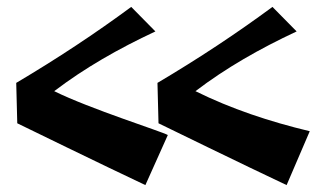

<svg xmlns="http://www.w3.org/2000/svg" viewBox="-20 -507 944 556"><path d="M466 -116C449 -126 240 -192 137 -243C225 -310 323 -366 430 -416L360 -487C257 -411 147 -338 27 -267L30 -150C30 -150 286 -25 401 29ZM877 -127C760 -155 649 -192 546 -243C634 -310 732 -366 839 -416L769 -487C666 -411 556 -338 436 -267L439 -150C439 -150 695 -25 810 29Z"/></svg>

Font: Galindo
Style: Regular
Weight: 400
Designer: Astigmatic (AOETI)
Foundry: Astigmatic (AOETI)
Version: Version 1.000